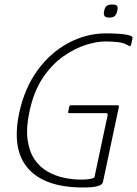

<svg xmlns="http://www.w3.org/2000/svg" viewBox="-20 -826 608 852"><path d="M437 -19Q435 -8 420.5 -2.5Q406 3 387 4.5Q368 6 349 6Q180 6 105.5 -77.5Q31 -161 65 -324Q89 -435 146.5 -514Q204 -593 284 -635.5Q364 -678 451 -678Q476 -678 508 -676Q540 -674 560 -667Q565 -665 567 -662Q569 -659 568 -656L562 -629Q560 -624 558.5 -622Q557 -620 553 -622Q531 -636 503.5 -639Q476 -642 447 -642Q409 -642 360 -626.5Q311 -611 260.5 -575.5Q210 -540 170 -480.5Q130 -421 111 -332Q95 -258 102.5 -205.5Q110 -153 133.5 -118.5Q157 -84 191.5 -64.5Q226 -45 264.5 -37Q303 -29 339 -29Q387 -29 399 -39L457 -312Q459 -319 456.5 -321.5Q454 -324 449 -324H286Q285 -324 283.5 -325.5Q282 -327 282 -328L288 -355Q289 -356 290.5 -357.5Q292 -359 294 -359H500Q506 -359 507.5 -357Q509 -355 507 -349ZM500 -777Q497 -763 490 -755.5Q483 -748 465 -748Q448 -748 443.5 -755.5Q439 -763 442 -777Q445 -792 452.5 -799Q460 -806 478 -806Q496 -806 500 -799Q504 -792 500 -777Z"/></svg>

Font: Glory Thin ExtraLight
Style: Italic
Weight: 250
Italic angle: -12°
Version: Version 1.011